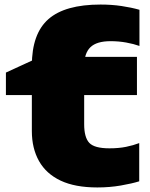

<svg xmlns="http://www.w3.org/2000/svg" viewBox="-20 -807 661 844"><path d="M6 -488 143 -551 120 -519Q120 -659 193 -723Q266 -787 422 -787Q471 -787 514.5 -780.5Q558 -774 593 -764V-605Q568 -614 535 -620Q502 -626 466 -626Q405 -626 377.5 -599.5Q350 -573 350 -516L323 -557H582V-389H350V-261Q350 -203 372.5 -179Q395 -155 461 -155Q502 -155 534 -161.5Q566 -168 592 -178V-10Q560 0 511 8.5Q462 17 408 17Q310 17 246.5 -13Q183 -43 151.5 -99Q120 -155 120 -231V-389H6Z"/></svg>

Font: Unbounded ExtraBold
Style: Regular
Weight: 800
Designer: Luke Prowse, Jean-Baptiste Morizot, Fátima Lázaro, Florian Runge
Foundry: NaN
Version: Version 1.701;gftools[0.9.28.dev5+ged2979d]